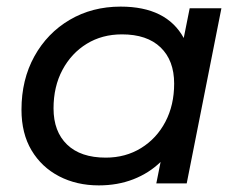

<svg xmlns="http://www.w3.org/2000/svg" viewBox="-20 -555 731 581"><path d="M279 6Q212 6 159 -21.5Q106 -49 75.5 -100Q45 -151 45 -223Q45 -314 84 -384.5Q123 -455 191 -495Q259 -535 345 -535Q484 -535 536 -440L554 -530H650L545 0H453L466 -65Q431 -31 383.5 -12.5Q336 6 279 6ZM300 -78Q360 -78 407 -107Q454 -136 480.5 -186.5Q507 -237 507 -302Q507 -372 466 -411.5Q425 -451 349 -451Q289 -451 242.5 -422.5Q196 -394 169 -343.5Q142 -293 142 -227Q142 -157 183 -117.5Q224 -78 300 -78Z"/></svg>

Font: Montserrat Medium
Style: Italic
Weight: 500
Italic angle: -11.3°
Designer: Julieta Ulanovsky
Foundry: Julieta Ulanovsky
Version: Version 9.000; ttfautohint (v1.8.4.7-5d5b)